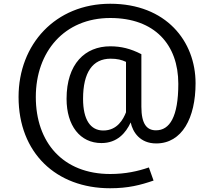

<svg xmlns="http://www.w3.org/2000/svg" viewBox="-20 -776 1142 1024"><path d="M568 -756C276 -756 79 -540 79 -259C79 40 280 228 567 228C664 228 729 211 799 187L774 117C716 137 649 152 568 152C316 152 171 -16 171 -259C171 -500 323 -680 568 -680C805 -680 931 -538 931 -329C931 -153 885 -81 812 -81C764 -81 734 -113 734 -207V-487C676 -517 625 -529 568 -529C434 -529 335 -436 335 -249C335 -106 407 -13 521 -13C605 -13 651 -67 677 -123C688 -71 727 -11 813 -11C951 -11 1023 -147 1023 -332C1023 -556 866 -756 568 -756ZM531 -80C462 -80 423 -138 423 -249C423 -390 474 -463 570 -463C605 -463 629 -457 652 -446V-177C638 -141 606 -80 531 -80Z"/></svg>

Font: Glow Sans SC Normal Book
Style: Regular
Weight: 500
Designer: Ryoko NISHIZUKA (kana, bopomofo & ideographs); Paul D. Hunt (Latin, Greek & Cyrillic); Sandoll Communications, Soo-young
Version: Version 0.93